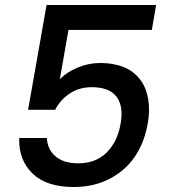

<svg xmlns="http://www.w3.org/2000/svg" viewBox="-20 -751 679 771"><path d="M167 -731H606.9L589.8 -630.9H254.9L220.2 -432.1Q246.1 -460.4 290.5 -479.2Q335 -498 381.8 -498Q418.9 -498 449.7 -490.2Q480.5 -482.4 501.7 -469Q522.9 -455.6 538.6 -436.8Q554.2 -418 562.7 -396.7Q571.3 -375.5 575.2 -351.1Q579.1 -326.7 578.4 -303Q577.6 -279.3 573.2 -254.9Q560.5 -181.2 523.2 -124.5Q485.8 -67.9 421.9 -33.9Q357.9 0 275.9 0Q167 0 110.8 -54Q54.7 -107.9 57.1 -196.8H168Q170.9 -149.4 203.9 -122.3Q236.8 -95.2 293.9 -95.2Q364.7 -95.2 408 -138.2Q451.2 -181.2 463.9 -252Q477.1 -324.2 448 -362.5Q418.9 -400.9 348.1 -400.9Q299.3 -400.9 261.5 -376.5Q223.6 -352.1 201.2 -310.1H92.8Z"/></svg>

Font: Poppins Medium
Style: Italic
Weight: 500
Italic angle: -10°
Designer: Ninad Kale (Devanagari), Jonny Pinhorn (Latin)
Foundry: Indian Type Foundry
Version: Version 3.200;PS 1.000;hotconv 16.6.54;makeotf.lib2.5.65590